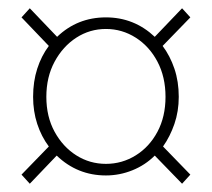

<svg xmlns="http://www.w3.org/2000/svg" viewBox="-20 -562 512 464"><path d="M52 -118 32 -140 98 -208Q80 -232 70 -262.5Q60 -293 60 -328Q60 -365 70 -396Q80 -427 98 -451L32 -520L52 -542L118 -473Q167 -520 236 -520Q304 -520 354 -473L420 -542L440 -520L373 -451Q391 -427 401.5 -396Q412 -365 412 -328Q412 -293 401.5 -262.5Q391 -232 374 -208L440 -140L420 -118L354 -186Q331 -163 300 -150.5Q269 -138 236 -138Q167 -138 117 -186ZM236 -166Q275 -166 308 -186.5Q341 -207 360.5 -243.5Q380 -280 380 -328Q380 -376 360.5 -413Q341 -450 308 -471Q275 -492 236 -492Q197 -492 164.5 -471Q132 -450 112 -413Q92 -376 92 -328Q92 -280 112 -243.5Q132 -207 164.5 -186.5Q197 -166 236 -166Z"/></svg>

Font: Source Sans 3 ExtraLight ExtraLight
Style: Regular
Weight: 250
Version: Version 3.052;hotconv 1.1.0;makeotfexe 2.6.0